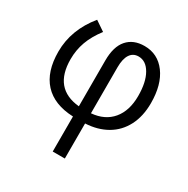

<svg xmlns="http://www.w3.org/2000/svg" viewBox="-165 -651 997 1019"><g transform="rotate(30 333.5 -141.5)"><path d="M291.5 223.1V8.3Q173.8 3.4 113 -62.7Q52.2 -128.9 52.2 -251.5Q52.2 -385.7 146 -500.5L205.6 -460Q165 -406.7 146.7 -356Q128.4 -305.2 128.4 -249Q128.4 -69.8 291.5 -54.2V-335Q291.5 -419.9 329.1 -462.9Q366.7 -505.9 434.6 -505.9Q516.1 -505.9 565.4 -439.5Q614.7 -373 614.7 -259.8Q614.7 -179.2 584 -119.9Q553.2 -60.5 497.1 -28.1Q440.9 4.4 365.7 8.3V223.1ZM537.1 -258.8Q537.1 -342.8 508.8 -392.3Q480.5 -441.9 434.6 -441.9Q401.4 -441.9 383.5 -414.8Q365.7 -387.7 365.7 -335.9V-54.2Q447.3 -61 492.2 -114.7Q537.1 -168.5 537.1 -258.8Z"/></g></svg>

Font: Bpm'online Open Sans
Style: Regular
Weight: 400
Foundry: Ascender Corporation
Version: Version 1.10